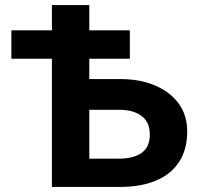

<svg xmlns="http://www.w3.org/2000/svg" viewBox="-20 -740 790 760"><path d="M185.5 0V-720H333.5V-112H451Q508.5 -112 540.8 -135Q573 -158 573 -207.5Q573 -257 540 -281.2Q507 -305.5 452 -305.5H237V-427H457Q533.5 -427 593 -402Q652.5 -377 686.8 -330.8Q721 -284.5 721 -219.5Q721 -149 689.5 -100Q658 -51 598.2 -25.5Q538.5 0 453.5 0ZM25 -507.5V-620H494V-507.5Z"/></svg>

Font: Geologica Cursive SemiBold
Style: Regular
Weight: 600
Designer: Sindre Bremnes, Frode Helland
Foundry: Monokrom Skriftforlag AS
Version: Version 1.010;gftools[0.9.28]